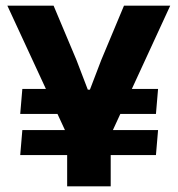

<svg xmlns="http://www.w3.org/2000/svg" viewBox="-20 -659 628 679"><path d="M327.5 -256 351 -344.5H539L531.5 -256ZM59 -199H539L531.5 -110.5H51.5ZM235 -344.5 259.5 -256H51.5L59 -344.5ZM224.5 -167 6 -639H169.5L250.5 -446.5L290.5 -342H298L338 -446.5L418.5 -639H582L364.5 -167ZM217.5 0V-307.5H371.5V0Z"/></svg>

Font: Anek Gujarati Medium
Style: Bold
Weight: 700
Version: Version 1.003